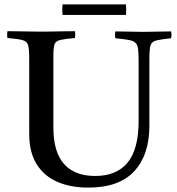

<svg xmlns="http://www.w3.org/2000/svg" viewBox="-20 -843 807 874"><path d="M14 -701Q34 -701 62.5 -700.5Q91 -700 119.5 -699.5Q148 -699 167 -699Q186 -699 214.5 -699.5Q243 -700 272 -700.5Q301 -701 321 -701Q324 -686 321 -670Q275 -666 254 -661Q233 -656 228 -641Q223 -626 223 -590V-263Q223 -151 271.5 -96.5Q320 -42 413 -42Q511 -42 561 -103Q611 -164 611 -292V-566Q611 -601 608.5 -620.5Q606 -640 595.5 -649Q585 -658 564 -661.5Q543 -665 505 -669Q502 -684 505 -700Q532 -700 570 -699Q608 -698 631 -698Q656 -698 693.5 -699Q731 -700 759 -700Q762 -685 759 -669Q713 -664 692 -659Q671 -654 665.5 -637Q660 -620 660 -579V-271Q660 -138 591 -63.5Q522 11 382 11Q302 11 241.5 -15Q181 -41 147 -95.5Q113 -150 113 -233V-577Q113 -619 108 -637Q103 -655 82 -660.5Q61 -666 14 -670Q11 -685 14 -701ZM265 -823H553Q556 -799 553 -775H265Q262 -799 265 -823Z"/></svg>

Font: Tiro Devanagari Marathi
Style: Regular
Weight: 400
Designer: Devanagari: John Hudson & Fiona Ross. Latin: John Hudson.
Foundry: Tiro Typeworks Ltd.
Version: Version 1.52